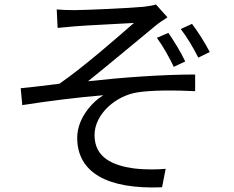

<svg xmlns="http://www.w3.org/2000/svg" viewBox="-20 -789 1040 853"><path d="M232 -747 236 -665C257 -667 287 -670 312 -672C355 -676 530 -684 575 -687C511 -631 353 -492 244 -417C194 -411 126 -402 72 -397L79 -322C199 -341 332 -357 439 -366C388 -335 323 -262 323 -177C323 -23 456 53 700 43L716 -39C681 -36 632 -34 573 -41C482 -54 400 -88 400 -189C400 -283 496 -365 593 -379C653 -388 749 -389 847 -384V-458C703 -458 523 -445 371 -428C451 -492 596 -613 670 -674C684 -686 710 -703 724 -712L673 -769C661 -765 642 -762 619 -759C561 -753 355 -744 311 -744C281 -744 256 -745 232 -747ZM728 -643 677 -621C706 -581 731 -536 752 -492L803 -516C782 -561 751 -609 728 -643ZM833 -683 783 -660C812 -623 839 -576 861 -533L912 -558C890 -600 857 -652 833 -683Z"/></svg>

Font: Noto Sans HK
Style: Regular
Weight: 400
Designer: Ryoko NISHIZUKA 西塚涼子 (kana, bopomofo & ideographs); Paul D. Hunt (Latin, Greek & Cyrillic); Sandoll Communications 산돌커뮤니
Foundry: Adobe
Version: Version 2.004;hotconv 1.0.118;makeotfexe 2.5.65603